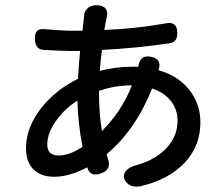

<svg xmlns="http://www.w3.org/2000/svg" viewBox="-20 -680 849 731"><path d="M458 10Q444 -12 461 -31Q475 -46 506 -53Q578 -75 618 -121Q656 -164 656 -221Q656 -263 630.5 -295.5Q605 -328 559 -343Q496 -185 386 -93Q389 -83 392 -72Q405 -31 359 -18Q322 -8 313 -41Q313 -42 313 -43Q243 -7 187 -7Q138 -7 111 -32Q79 -60 79 -116Q79 -195 138 -270Q193 -339 277 -380Q279 -423 285 -486Q268 -486 250 -486Q215 -486 147 -490Q115 -491 113 -529Q112 -552 120.5 -561.5Q129 -571 150 -569Q218 -563 250 -563H294L300 -617Q300 -618 300 -619Q301 -639 315 -650Q329 -661 351 -660Q371 -659 381 -648.5Q391 -638 387 -620Q387 -619 387 -618Q386 -612 383 -598Q379 -577 377 -566Q492 -570 611 -591Q655 -600 655 -555Q655 -536 648 -527Q641 -518 624 -515Q493 -496 368 -490Q362 -440 360 -410Q420 -426 483 -426Q498 -426 506 -426L507 -427V-429Q514 -474 558 -463Q597 -454 584 -415L583 -413Q659 -391 701 -337.5Q743 -284 743 -214Q743 -124 682.5 -60Q622 4 515 29Q476 36 458 10ZM203 -88Q245 -88 294 -121Q276 -218 275 -297Q226 -266 194 -221Q160 -174 160 -130Q160 -88 203 -88ZM368 -181Q402 -215 431 -257Q464 -307 482 -355H480Q417 -355 357 -334V-323Q357 -249 368 -181Z"/></svg>

Font: GenSenRounded JP M
Style: Regular
Weight: 500
Version: Version 1.501;PS 1;hotconv 16.6.51;makeotf.lib2.5.65220